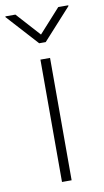

<svg xmlns="http://www.w3.org/2000/svg" viewBox="-114 -801 455 843"><g transform="rotate(-10 113.5 -379.5)"><path d="M92 0H134.9V-545.5H92ZM18.1 -759.2H-26.6V-755.7L99.1 -617.2H128.2L253.9 -755.7V-759.2H209.2L113.6 -653.4Z"/></g></svg>

Font: Karasuma Gothic
Style: Thin
Weight: 200
Designer: Rasmus Andersson / Ryoko Ishizuka
Foundry: rsms
Version: Version 1.00